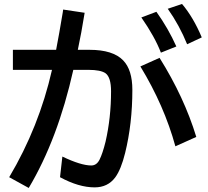

<svg xmlns="http://www.w3.org/2000/svg" viewBox="-20 -888 1039 959"><path d="M44.4 -639.2H260.3Q274.9 -714.4 293.5 -826.2L295.4 -840.3L402.8 -824.2Q386.2 -720.7 368.7 -639.2H427.2Q544.4 -639.2 595.2 -586.4Q641.1 -539.1 641.1 -439Q641.1 -270.5 605 -124Q584.5 -41 555.2 -1.5Q518.1 47.9 452.6 47.9Q373.5 47.9 279.8 -2.9L291.5 -106Q384.3 -61.5 436 -61.5Q462.4 -61.5 477.1 -90.3Q492.7 -121.6 507.3 -180.7Q534.7 -300.3 534.7 -432.1Q534.7 -501.5 507.3 -522Q482.9 -539.1 421.4 -539.1H346.2Q269 -193.4 123.5 50.8L25.9 -2.9Q175.3 -254.4 239.7 -539.1H44.4ZM856 -157.2Q800.3 -360.4 681.2 -556.2L776.9 -599.1Q899.9 -402.8 960.4 -204.1ZM783.7 -625Q753.4 -704.1 686 -800.8L761.2 -829.1Q820.8 -745.6 860.8 -655.8ZM914.6 -667Q876.5 -761.2 817.9 -844.2L889.2 -868.2Q945.8 -801.3 987.8 -701.2Z"/></svg>

Font: UDEV Gothic 35
Style: Bold
Weight: 700
Version: v2.1.0; ttfautohint (v1.8.4.7-5d5b-dirty) -l 6 -r 45 -G 200 